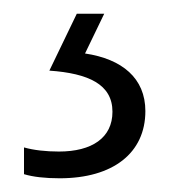

<svg xmlns="http://www.w3.org/2000/svg" viewBox="-20 -20 251 280"><path d="M192 142C192 94 158 66 104 58L132 0H92L52 83C109 87 144 103 144 143C144 181 114 201 66 201C47 201 29 199 15 195V234C28 238 46 240 67 240C145 240 192 203 192 142Z"/></svg>

Font: Noto Sans SemiCondensed Light
Style: Regular
Weight: 300
Width: 4
Designer: Monotype Design Team
Foundry: Monotype Imaging Inc.
Version: Version 2.013